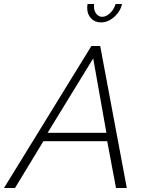

<svg xmlns="http://www.w3.org/2000/svg" viewBox="-63 -940 732 960"><path d="M394 -710H438L571 0H517L473 -234H154L12 0H-43ZM469 -276 403 -648 175 -276ZM448 -856Q468 -856 487.5 -874.5Q507 -893 515 -920H547Q542 -895 525.5 -874Q509 -853 487.5 -840.5Q466 -828 442 -828Q411 -828 392 -848.5Q373 -869 373 -900Q373 -905 373.5 -910Q374 -915 375 -920H408Q407 -917 407 -913.5Q407 -910 407 -906Q407 -886 418.5 -871Q430 -856 448 -856Z"/></svg>

Font: Raleway Thin Light
Style: Italic
Weight: 300
Italic angle: -12°
Version: Version 4.026